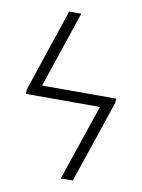

<svg xmlns="http://www.w3.org/2000/svg" viewBox="-81 -763 604 819"><g transform="rotate(10 221.0 -353.5)"><path d="M413.1 -358.4 292 0H240.2L351.6 -329.1H31.2V-347.7L151.4 -707H204.1L92.8 -376H413.1Z"/></g></svg>

Font: Pretendard Std ExtraLight
Style: Regular
Weight: 200
Designer: Base glyphs from Inter by Rasmus Andersson; Hangeul glyphs from Noto Sans CJK(Source Han Sans) by Jang Soo-young and Kan
Foundry: Kil Hyung-jin
Version: Version 1.309